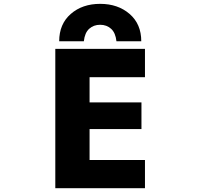

<svg xmlns="http://www.w3.org/2000/svg" viewBox="-20 -990 1040 1012"><path d="M725.6 -309.6H452.1V-146.5H744.1V2H271.5V-732.4H744.1V-583H452.1V-450.2H725.6ZM724.6 -772.5H593.8Q588.9 -817.4 565.4 -838.4Q542 -859.4 507.8 -859.4Q473.6 -859.4 450.2 -838.4Q426.8 -817.4 421.9 -772.5H292Q292 -863.3 353 -916.5Q414.1 -969.7 507.8 -969.7Q601.6 -969.7 663.1 -916.5Q724.6 -863.3 724.6 -772.5Z"/></svg>

Font: Gen Shin Gothic Monospace Heavy
Style: Bold
Weight: 800
Designer: [Source Han Sans]
Ryoko NISHIZUKA  (kana & ideographs); Paul D. Hunt (Latin, Greek & Cyrillic); Wenlong ZHANG  (bopomofo
Version: Version 1.002.20150607